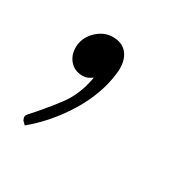

<svg xmlns="http://www.w3.org/2000/svg" viewBox="-66 -140 319 326"><g transform="rotate(30 93.5 22.5)"><path d="M17 125 11 119Q10 117 9.5 115.5Q9 114 9 112Q9 109 14 104Q33 83 52.5 57.5Q72 32 78 -4Q74 -1 69.5 1Q65 3 60 3Q43 3 33.5 -9Q24 -21 26 -39Q28 -55 41.5 -67.5Q55 -80 72 -80Q92 -80 101.5 -66Q111 -52 108 -29Q103 13 78 54Q53 95 17 125Z"/></g></svg>

Font: Aleo ExtraLight
Style: Italic
Weight: 250
Italic angle: -7°
Designer: Alessio Laiso
Foundry: Alessio Laiso
Version: Version 2.001;gftools[0.9.29]